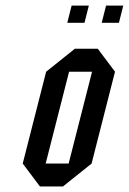

<svg xmlns="http://www.w3.org/2000/svg" viewBox="-20 -677 468 697"><path d="M125 0 62.5 -83.3 147.5 -416.7 251.7 -500H335L397.5 -416.7L312.5 -83.3L208.3 0ZM145.8 -83.3H229.2L314.2 -416.7H230.8ZM286.7 -594.2H224.2L240 -656.7H302.5ZM411.7 -594.2H349.2L365 -656.7H427.5Z"/></svg>

Font: Yulong
Style: Italic
Weight: 400
Italic angle: -14.25°
Designer: GGBotNet
Foundry: f0n7.com
Version: 1.00